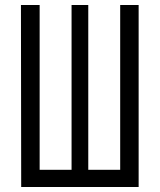

<svg xmlns="http://www.w3.org/2000/svg" viewBox="-20 -750 640 770"><path d="M65 0 64 -730H139V-69H267V-730H334V-69H462V-730H536V0Z"/></svg>

Font: Pitagon Sans Mono Light
Style: Regular
Weight: 300
Monospace: yes
Designer: Travis Tran
Foundry: Pitagon
Version: Version 1.001; ttfautohint (v1.8.4.7-5d5b);gftools[0.9.26]